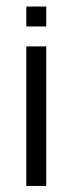

<svg xmlns="http://www.w3.org/2000/svg" viewBox="-20 -458 228 602"><path d="M62.5 -312.5H125V125H62.5ZM62.5 -437.5H125V-375H62.5Z"/></svg>

Font: Pixel Operator
Style: Regular
Weight: 400
Designer: Jayvee Enaguas (HarvettFox96)
Version: 2016.04.25